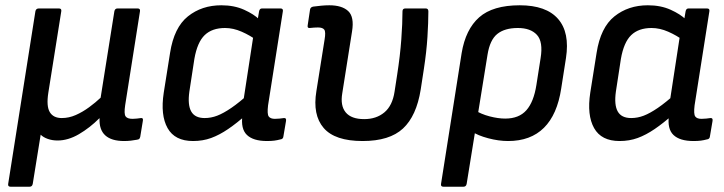

<svg xmlns="http://www.w3.org/2000/svg" viewBox="-20 -522 2741 727"><path d="M20 185Q9 185 11 174L114 -479Q116 -490 127 -490H203Q214 -490 212 -479L163 -171Q155 -120 168.5 -97.5Q182 -75 214 -75Q241 -75 267 -86.5Q293 -98 317.5 -116Q342 -134 361 -152L413 -479Q415 -490 425 -490H501Q512 -490 510 -479L454 -124Q449 -91 455.5 -81.5Q462 -72 482 -72Q489 -72 498 -73Q507 -74 514 -75Q523 -76 521 -65L511 -4Q510 0 508 3Q506 6 499 7Q488 9 476 10.5Q464 12 450 12Q402 12 378.5 -9.5Q355 -31 357 -74H356Q320 -38 279 -14Q238 10 198 10Q178 10 161 4Q144 -2 134 -12L104 174Q102 185 92 185Z M711 12Q642 12 614.5 -37Q587 -86 600 -171L624 -322Q639 -418 691.5 -460Q744 -502 818 -502Q867 -502 904.5 -485Q942 -468 962 -448L954 -368Q927 -388 895 -402Q863 -416 832 -416Q783 -416 755 -389Q727 -362 716 -299L697 -175Q690 -125 704 -100Q718 -75 755 -75Q779 -75 802.5 -84Q826 -93 856 -113.5Q886 -134 926 -170L913 -88Q877 -56 844 -33.5Q811 -11 779.5 0.5Q748 12 711 12ZM991 12Q939 12 915 -11Q891 -34 898 -85L901 -106V-136L941 -397L953 -432L961 -479Q963 -490 972 -490H1042Q1053 -490 1051 -479L995 -123Q991 -90 997.5 -81Q1004 -72 1021 -72Q1030 -72 1039 -73Q1048 -74 1055 -75Q1065 -76 1063 -64L1053 -5Q1052 5 1041 6Q1030 9 1018.5 10.5Q1007 12 991 12Z M1353 12Q1248 12 1205.5 -37.5Q1163 -87 1178 -177L1209 -372Q1214 -401 1208 -409.5Q1202 -418 1184 -418Q1178 -418 1169.5 -417.5Q1161 -417 1153 -416Q1143 -415 1145 -426L1154 -486Q1155 -491 1158 -493.5Q1161 -496 1166 -497Q1181 -499 1196.5 -500.5Q1212 -502 1227 -502Q1275 -502 1298.5 -480Q1322 -458 1313 -403L1276 -169Q1268 -122 1289 -96.5Q1310 -71 1359 -71Q1405 -71 1435.5 -96.5Q1466 -122 1474 -175L1484 -240Q1495 -311 1499.5 -372.5Q1504 -434 1504 -479Q1504 -490 1515 -490H1592Q1602 -490 1602 -479Q1602 -438 1598.5 -382Q1595 -326 1585 -261L1573 -183Q1557 -83 1506 -35.5Q1455 12 1353 12Z M1659 185Q1648 185 1650 174L1728 -321Q1743 -411 1794.5 -456.5Q1846 -502 1948 -502Q2048 -502 2093 -450.5Q2138 -399 2123 -302L2105 -187Q2090 -88 2039.5 -38Q1989 12 1904 12Q1868 12 1828.5 1.5Q1789 -9 1767 -24L1776 -106Q1801 -90 1833.5 -81.5Q1866 -73 1893 -73Q1945 -73 1973 -104.5Q2001 -136 2011 -200L2027 -302Q2037 -364 2013 -390Q1989 -416 1941 -416Q1891 -416 1863 -393.5Q1835 -371 1826 -315L1747 174Q1745 185 1735 185Z M2326 12Q2257 12 2229.5 -37Q2202 -86 2215 -171L2239 -322Q2254 -418 2306.5 -460Q2359 -502 2433 -502Q2482 -502 2519.5 -485Q2557 -468 2577 -448L2569 -368Q2542 -388 2510 -402Q2478 -416 2447 -416Q2398 -416 2370 -389Q2342 -362 2331 -299L2312 -175Q2305 -125 2319 -100Q2333 -75 2370 -75Q2394 -75 2417.5 -84Q2441 -93 2471 -113.5Q2501 -134 2541 -170L2528 -88Q2492 -56 2459 -33.5Q2426 -11 2394.5 0.5Q2363 12 2326 12ZM2606 12Q2554 12 2530 -11Q2506 -34 2513 -85L2516 -106V-136L2556 -397L2568 -432L2576 -479Q2578 -490 2587 -490H2657Q2668 -490 2666 -479L2610 -123Q2606 -90 2612.5 -81Q2619 -72 2636 -72Q2645 -72 2654 -73Q2663 -74 2670 -75Q2680 -76 2678 -64L2668 -5Q2667 5 2656 6Q2645 9 2633.5 10.5Q2622 12 2606 12Z"/></svg>

Font: Sofia Sans SemiBold
Style: Italic
Weight: 600
Italic angle: -9°
Designer: Botio Nikoltchev, Ani Petrova
Foundry: lettersoup
Version: Version 4.100-B